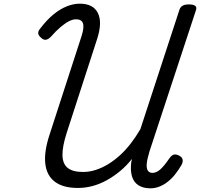

<svg xmlns="http://www.w3.org/2000/svg" viewBox="-20 -1008 1089 1045"><path d="M404 15Q324 15 279 -18.5Q234 -52 226.5 -117.5Q219 -183 251 -279L424 -812Q439 -859 431.5 -881Q424 -903 394 -903Q376 -903 355.5 -892.5Q335 -882 310.5 -861.5Q286 -841 257 -808Q242 -793 229 -791.5Q216 -790 203 -803Q189 -815 188 -827Q187 -839 200 -854Q235 -900 271 -929.5Q307 -959 343.5 -973.5Q380 -988 414 -988Q487 -988 512.5 -937.5Q538 -887 509 -797L343 -285Q319 -210 320 -163Q321 -116 348.5 -94Q376 -72 432 -72Q466 -72 500.5 -83Q535 -94 568 -114Q601 -134 632.5 -162.5Q664 -191 692 -227.5Q720 -264 744 -305L957 -956Q962 -970 974 -977Q986 -984 1008 -984Q1031 -984 1041.5 -977Q1052 -970 1047 -954L794 -185Q782 -146 779 -120Q776 -94 784 -80.5Q792 -67 810 -67Q831 -67 852 -85.5Q873 -104 901 -145Q913 -162 924.5 -166Q936 -170 953 -162Q970 -154 973.5 -141.5Q977 -129 969 -112Q952 -83 933 -59Q914 -35 892 -18Q870 -1 846.5 8Q823 17 799 17Q760 17 734.5 1Q709 -15 699 -46Q689 -77 694 -122Q695 -127 696 -132.5Q697 -138 698 -143Q669 -106 634 -77Q599 -48 561 -27Q523 -6 483.5 4.5Q444 15 404 15Z"/></svg>

Font: Playwrite NO
Style: Regular
Weight: 400
Designer: Veronika Burian, José Scaglione
Foundry: TypeTogether
Version: Version 1.002